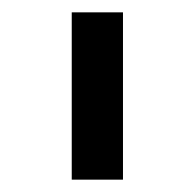

<svg xmlns="http://www.w3.org/2000/svg" viewBox="-20 -749 315 311"><path d="M179.2 -729V-458H96.2V-729Z"/></svg>

Font: Pangururan
Style: Regular
Weight: 400
Designer: Uli Kozok
Foundry: Michael Everson and Uli Kozok
Version: Version 1.005